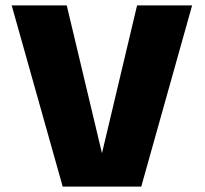

<svg xmlns="http://www.w3.org/2000/svg" viewBox="-20 -695 764 715"><path d="M213.5 0H506L695.5 -675H490.5L357.5 -115H362L228.5 -675H23.5Z"/></svg>

Font: Anybody UltraCondensed Thin ExtraBold
Style: Regular
Weight: 800
Version: Version 1.111